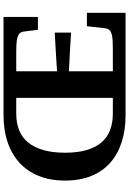

<svg xmlns="http://www.w3.org/2000/svg" viewBox="163 -914 750 1117"><g transform="rotate(-90 538.5 -355.0)"><path d="M660 -397Q702 -400 743 -402.5Q784 -405 825.5 -407.5Q867 -410 908 -412V-317Q867 -320 825.5 -322Q784 -324 743 -326.5Q702 -329 660 -331ZM436 -74H528V-636H436Q381 -636 338.5 -618.5Q296 -601 267.5 -565.5Q239 -530 224 -476.5Q209 -423 209 -352Q209 -281 224 -228.5Q239 -176 267.5 -142Q296 -108 338.5 -91Q381 -74 436 -74ZM427 0Q341 0 271 -22.5Q201 -45 151 -89Q101 -133 74 -199Q47 -265 47 -352Q47 -438 74 -505Q101 -572 151 -617.5Q201 -663 271 -686.5Q341 -710 427 -710H999V-510H924L914 -592Q912 -610 899.5 -619.5Q887 -629 863 -632.5Q839 -636 803 -636H683V-74H814Q844 -74 866 -75.5Q888 -77 902.5 -82Q917 -87 924 -95.5Q931 -104 933 -118L945 -225H1023V0Z"/></g></svg>

Font: Roboto Serif 20pt SemiBold
Style: Regular
Weight: 600
Version: Version 1.008